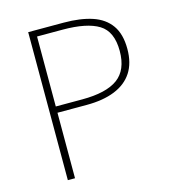

<svg xmlns="http://www.w3.org/2000/svg" viewBox="-101 -743 743 827"><g transform="rotate(-15 271.0 -330.0)"><path d="M100 0V-660H258Q333 -660 385.5 -642.5Q438 -625 466 -585.5Q494 -546 494 -480Q494 -417 467 -375.5Q440 -334 388 -313Q336 -292 262 -292H132V0ZM132 -320H250Q357 -320 408.5 -357.5Q460 -395 460 -480Q460 -567 407 -599.5Q354 -632 246 -632H132Z"/></g></svg>

Font: Source Sans 3 VF
Style: Regular
Weight: 200
Designer: Paul D. Hunt
Foundry: Adobe
Version: Version 3.046;hotconv 1.0.118;makeotfexe 2.5.65603